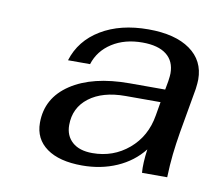

<svg xmlns="http://www.w3.org/2000/svg" viewBox="-51 -768 537 480"><g transform="rotate(10 217.0 -528.0)"><path d="M63 -433Q63 -496 118 -532.5Q173 -569 267 -569H357L361 -591Q363 -605 363 -611Q363 -642 342 -658.5Q321 -675 281 -675Q236 -675 204 -654.5Q172 -634 161 -599H105Q121 -651 170 -680.5Q219 -710 290 -710Q358 -710 396 -683Q434 -656 434 -608Q434 -600 432 -584L412 -470Q407 -440 404 -413Q401 -386 400 -354H336Q334 -378 339 -414Q313 -381 273 -363.5Q233 -346 185 -346Q127 -346 95 -369Q63 -392 63 -433ZM345 -501 351 -536H262Q204 -536 170 -510Q136 -484 136 -440Q136 -413 154 -397Q172 -381 205 -381Q258 -381 297 -414Q336 -447 345 -501Z"/></g></svg>

Font: Fahkwang
Style: Italic
Weight: 400
Italic angle: -10°
Version: Version 1.000; ttfautohint (v1.6)